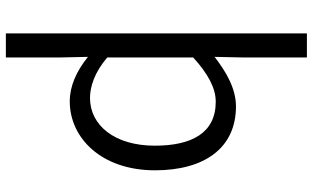

<svg xmlns="http://www.w3.org/2000/svg" viewBox="-226 -610 1067 655"><g transform="rotate(90 307.5 -282.5)"><path d="M94 231H176V45L174 -49C224 -9 274 13 326 13C450 13 561 -94 561 -278C561 -445 486 -554 343 -554C282 -554 224 -520 174 -481L176 -577V-796H94ZM314 -56C277 -56 227 -71 176 -115V-408C231 -458 280 -485 327 -485C435 -485 477 -401 477 -277C477 -141 408 -56 314 -56Z"/></g></svg>

Font: Noto Sans KR DemiLight
Style: Regular
Weight: 350
Designer: Ryoko NISHIZUKA 西塚涼子 (kana, bopomofo & ideographs); Paul D. Hunt (Latin, Greek & Cyrillic); Sandoll Communications 산돌커뮤니
Foundry: Adobe
Version: Version 2.004;hotconv 1.0.118;makeotfexe 2.5.65603